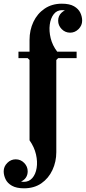

<svg xmlns="http://www.w3.org/2000/svg" viewBox="-70 -760 465 1040"><path d="M90 -470V-544Q90 -597 111 -641.5Q132 -686 171.5 -713Q211 -740 265 -740Q307 -740 331 -726Q355 -712 365 -691Q375 -670 375 -648Q375 -622 355.5 -602.5Q336 -583 310 -583Q283 -583 264 -602.5Q245 -622 245 -648Q245 -674 263.5 -691.5Q282 -709 310 -709Q329 -709 338 -699Q347 -689 350 -674.5Q353 -660 353 -648H323Q323 -663 316.5 -676Q310 -689 297 -697Q284 -705 266 -705Q238 -705 221 -683Q204 -661 199.5 -626.5Q195 -592 204.5 -553Q214 -514 240 -480V-470ZM90 0V-435L80 -445H245L235 -435V0ZM30 -445V-480H345V-445ZM235 -196V64Q235 116 214 161Q193 206 154 233Q115 260 60 260Q19 260 -5.5 246Q-30 232 -40 210.5Q-50 189 -50 168Q-50 142 -30.5 122.5Q-11 103 15 103Q42 103 61 122.5Q80 142 80 168Q80 187 70.5 201.5Q61 216 44 223Q48 224 51.5 224.5Q55 225 59 225Q87 225 105 204.5Q123 184 128.5 150Q134 116 125 76.5Q116 37 90 0V-196Z"/></svg>

Font: Brygada 1918
Style: Bold
Weight: 700
Designer: Mateusz Machalski | Borys Kosmynka | Przemek Hoffer
Foundry: NIEPODLEGLA 2018
Version: Version 3.006